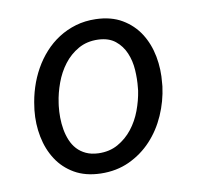

<svg xmlns="http://www.w3.org/2000/svg" viewBox="-66 -608 720 688"><g transform="rotate(-10 293.5 -264.0)"><path d="M53.7 -265.6Q58.1 -301.3 69.1 -335.7Q80.1 -370.1 97.2 -400.6Q114.3 -431.2 137.5 -456.8Q160.6 -482.4 189.2 -500.7Q217.8 -519 251.7 -529.1Q285.6 -539.1 324.7 -538.1Q380.4 -536.6 419.7 -513.4Q459 -490.2 482.9 -452.9Q506.8 -415.5 515.9 -367.9Q524.9 -320.3 519.5 -270.5L518.6 -259.3Q511.7 -206.1 490 -156.7Q468.3 -107.4 433.6 -70.1Q398.9 -32.7 351.8 -10.7Q304.7 11.2 247.1 9.8Q191.9 8.3 152.6 -14.4Q113.3 -37.1 89.4 -74.2Q65.4 -111.3 56.2 -158.2Q46.9 -205.1 52.2 -254.9ZM140.6 -254.9Q138.2 -234.4 138.4 -212.4Q138.7 -190.4 142.3 -169.4Q146 -148.4 153.8 -129.4Q161.6 -110.4 174.8 -95.9Q188 -81.5 206.8 -72.8Q225.6 -64 251 -63Q291.5 -61.5 322.8 -79.1Q354 -96.7 376.2 -125Q398.4 -153.3 411.6 -188.7Q424.8 -224.1 430.2 -259.3L431.2 -270Q434.6 -300.8 432.4 -334.5Q430.2 -368.2 418 -396.7Q405.8 -425.3 382.3 -444.1Q358.9 -462.9 320.8 -464.4Q279.8 -465.8 248.5 -448Q217.3 -430.2 195.3 -401.4Q173.3 -372.6 160.2 -336.7Q147 -300.8 142.1 -265.6Z"/></g></svg>

Font: TypoPRO Roboto Mono
Style: Italic
Weight: 400
Designer: Google
Version: Version 2.000986; 2015; ttfautohint (v1.3)